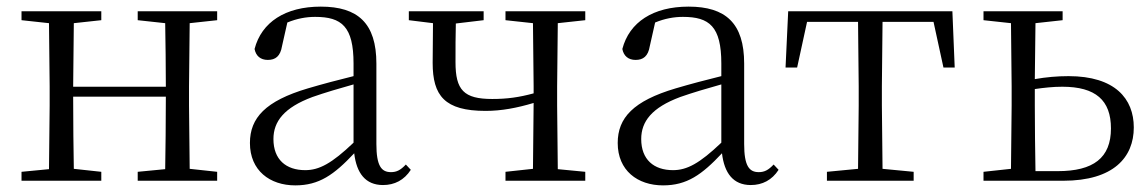

<svg xmlns="http://www.w3.org/2000/svg" viewBox="-20 -546 3466 580"><path d="M396 -485 479 -476C480 -422 481 -343 481 -284H201L203 -476L286 -485V-512H45V-485L128 -476L130 -285V-227L128 -35L45 -27V0H286V-27L203 -36C202 -91 201 -176 201 -254H481C481 -176 480 -91 479 -35L396 -27V0H636V-27L553 -36L551 -227V-285L553 -476L636 -485V-512H396Z M1137 13C1172 13 1201 -2 1221 -33L1206 -49C1190 -32 1178 -26 1161 -26C1132 -26 1117 -45 1117 -111V-354C1117 -476 1061 -526 949 -526C842 -526 770 -479 749 -398C753 -377 767 -365 789 -365C812 -365 827 -376 832 -407L848 -478C877 -490 905 -495 932 -495C1012 -495 1048 -466 1048 -354V-316C1003 -305 954 -292 910 -279C782 -241 735 -190 735 -114C735 -31 795 14 872 14C944 14 989 -18 1050 -83C1057 -23 1084 13 1137 13ZM1048 -115C982 -52 944 -32 902 -32C844 -32 806 -64 806 -126C806 -179 838 -221 924 -253C961 -266 1005 -279 1048 -291Z M1507 -485 1590 -476 1592 -285V-264C1548 -252 1512 -247 1467 -247C1381 -247 1356 -274 1356 -358C1356 -402 1356 -438 1357 -475L1441 -485V-512H1215V-485L1288 -476L1287 -356C1287 -257 1323 -211 1447 -211C1495 -211 1542 -220 1592 -235L1590 -36L1507 -27V0H1748V-27L1665 -35L1663 -227V-285L1665 -476L1748 -485V-512H1507Z M2248 13C2283 13 2312 -2 2332 -33L2317 -49C2301 -32 2289 -26 2272 -26C2243 -26 2228 -45 2228 -111V-354C2228 -476 2172 -526 2060 -526C1953 -526 1881 -479 1860 -398C1864 -377 1878 -365 1900 -365C1923 -365 1938 -376 1943 -407L1959 -478C1988 -490 2016 -495 2043 -495C2123 -495 2159 -466 2159 -354V-316C2114 -305 2065 -292 2021 -279C1893 -241 1846 -190 1846 -114C1846 -31 1906 14 1983 14C2055 14 2100 -18 2161 -83C2168 -23 2195 13 2248 13ZM2159 -115C2093 -52 2055 -32 2013 -32C1955 -32 1917 -64 1917 -126C1917 -179 1949 -221 2035 -253C2072 -266 2116 -279 2159 -291Z M2571 0H2740V-27L2646 -36L2644 -227V-285L2646 -480H2800L2830 -342H2864L2857 -512H2361L2353 -342H2388L2418 -480H2572L2574 -285V-227L2572 -36L2478 -27V0Z M2951 0H3192C3344 0 3405 -71 3405 -161C3405 -248 3348 -316 3208 -316C3174 -316 3140 -313 3106 -307L3108 -476L3190 -485V-512H2951V-485L3034 -476L3036 -285V-227L3034 -36L2951 -27ZM3106 -277C3134 -281 3161 -284 3189 -284C3290 -284 3336 -243 3336 -158C3336 -69 3283 -29 3175 -29H3108C3107 -84 3106 -170 3106 -227Z"/></svg>

Font: Noto Serif KR Light
Style: Regular
Weight: 300
Designer: Ryoko NISHIZUKA 西塚涼子 (kana & ideographs); Frank Grießhammer (Latin, Greek & Cyrillic); Wenlong ZHANG 张文龙 (bopomofo); San
Foundry: Adobe
Version: Version 2.001;hotconv 1.1.0;makeotfexe 2.6.0